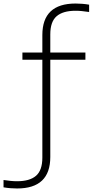

<svg xmlns="http://www.w3.org/2000/svg" viewBox="-117 -838 525 1088"><path d="M-20 230Q-37.5 230 -57.2 228.5Q-77 227 -97 223.5V182Q-73 185.5 -55.8 187.2Q-38.5 189 -20 189Q51.5 189 87.2 158Q123 127 123 55V-499.5H10V-540.5H123V-639.5Q123 -818 311 -818Q328.5 -818 348.2 -816.5Q368 -815 388 -811.5V-770Q364 -773.5 346.8 -775.2Q329.5 -777 311 -777Q239.5 -777 203.8 -746Q168 -715 168 -643V-540.5H367V-499.5H168V51.5Q168 230 -20 230Z"/></svg>

Font: Encode Sans Semi Expanded ExtraLight
Style: Regular
Weight: 200
Width: 6
Designer: Multiple Designers
Foundry: Impallari Type
Version: Version 3.000; ttfautohint (v1.8.3) -l 8 -r 50 -G 200 -x 14 